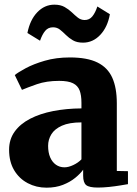

<svg xmlns="http://www.w3.org/2000/svg" viewBox="-20 -814 602 844"><path d="M184.5 11Q139.5 11 102 -8.8Q64.5 -28.5 42.2 -65.8Q20 -103 20 -156Q20 -201.5 44.5 -235.5Q69 -269.5 112.5 -292Q156 -314.5 213.8 -325.8Q271.5 -337 338 -337.5V-362.5Q338 -395.5 330 -416.5Q322 -437.5 301 -448Q280 -458.5 240 -458.5Q184 -458.5 142 -443.8Q100 -429 76.5 -419L45 -484Q58.5 -495.5 92.8 -514Q127 -532.5 176.8 -547Q226.5 -561.5 287 -561.5Q363.5 -561.5 408.5 -539.2Q453.5 -517 473.5 -472.5Q493.5 -428 493.5 -360V-62.5L542.5 -61.5V-4.5Q531.5 -2.5 508.5 1.2Q485.5 5 459 7.8Q432.5 10.5 410.5 10.5Q372.5 10.5 359 -0.2Q345.5 -11 345.5 -42V-68Q333.5 -51 311 -32.5Q288.5 -14 256.8 -1.5Q225 11 184.5 11ZM263.5 -78.5Q281 -78.5 302.2 -88.5Q323.5 -98.5 338 -113.5V-276Q284.5 -276 252.2 -261.5Q220 -247 205.8 -223.8Q191.5 -200.5 191.5 -173Q191.5 -143.5 200.5 -122.5Q209.5 -101.5 225.8 -90Q242 -78.5 263.5 -78.5ZM100.5 -669Q112 -727 144 -760.2Q176 -793.5 219 -793.5Q246 -793.5 264 -783.2Q282 -773 295.8 -759.8Q309.5 -746.5 322.2 -736.5Q335 -726.5 351 -726Q372.5 -725.5 385.8 -741.8Q399 -758 408 -785.5L463 -751.5Q453 -695 420.8 -660.8Q388.5 -626.5 345 -626.5Q318 -626.5 300.5 -636.8Q283 -647 269.8 -660.2Q256.5 -673.5 243.5 -683.8Q230.5 -694 213 -694Q191.5 -694 178.5 -678.2Q165.5 -662.5 156 -635Z"/></svg>

Font: Merriweather 36pt Black
Style: Regular
Weight: 900
Version: Version 2.100